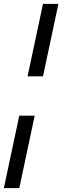

<svg xmlns="http://www.w3.org/2000/svg" viewBox="-51 -832 323 996"><path d="M172 -812H252L172 -436H92ZM49 -232H129L49 144H-31Z"/></svg>

Font: Prompt Light
Style: Italic
Weight: 300
Italic angle: -12°
Designer: Katatrad Team
Foundry: CadsonDemak
Version: Version 1.000